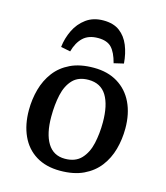

<svg xmlns="http://www.w3.org/2000/svg" viewBox="-117 -868 842 972"><g transform="rotate(15 304.5 -382.0)"><path d="M288 14Q214 14 162 -18Q110 -50 83.5 -108Q57 -166 57 -242Q57 -299 71.5 -351.5Q86 -404 117 -445Q148 -486 198 -510Q248 -534 320 -534Q393 -534 445.5 -502Q498 -470 525.5 -412.5Q553 -355 553 -278Q553 -221 538.5 -168.5Q524 -116 492.5 -75Q461 -34 410.5 -10Q360 14 288 14ZM296 -51Q351 -51 381.5 -83.5Q412 -116 423.5 -168Q435 -220 435 -278Q435 -369 404.5 -418.5Q374 -468 310 -468Q257 -468 227.5 -437Q198 -406 186.5 -354.5Q175 -303 175 -239Q175 -150 205.5 -100.5Q236 -51 296 -51ZM305 -778Q358 -778 390.5 -753.5Q423 -729 440 -687.5Q457 -646 461 -594L410 -582Q396 -636 372.5 -660.5Q349 -685 302 -685Q252 -685 223.5 -658Q195 -631 182 -583L132 -593Q137 -639 157.5 -681.5Q178 -724 215 -751Q252 -778 305 -778Z"/></g></svg>

Font: Literata 7pt Medium
Style: Italic
Weight: 500
Italic angle: -2°
Designer: Latin by Veronika Burian and Jose Scaglione. Greek by Irene Vlachou. Cyrillic by Vera Evstafieva
Foundry: TypeTogether
Version: Version 3.002